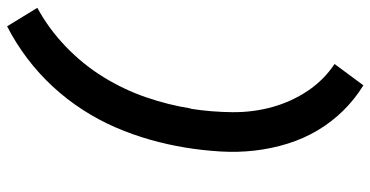

<svg xmlns="http://www.w3.org/2000/svg" viewBox="-271 -610 1042 540"><g transform="rotate(90 250.0 -340.0)"><path d="M54 161 2 76Q61 44 111 -4Q161 -52 196.5 -109.5Q232 -167 253.5 -229.5Q275 -292 285 -355L286 -356Q295 -414 295.5 -472.5Q296 -531 281 -585Q266 -639 235.5 -684.5Q205 -730 160 -760L220 -841Q259 -817 291 -784.5Q323 -752 346.5 -712.5Q370 -673 384 -628Q398 -583 403.5 -535.5Q409 -488 406 -438.5Q403 -389 395 -340Q387 -291 373 -241.5Q359 -192 338.5 -144.5Q318 -97 289 -52Q260 -7 223.5 32.5Q187 72 144 104.5Q101 137 54 161Z"/></g></svg>

Font: Iosevka
Style: Bold Italic
Weight: 700
Italic angle: -9°
Monospace: yes
Designer: Belleve Invis
Foundry: Belleve Invis
Version: Version 32.5.0; ttfautohint (v1.8.4)